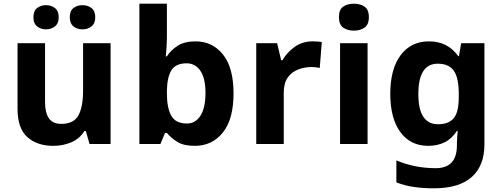

<svg xmlns="http://www.w3.org/2000/svg" viewBox="-20 -780 2722 1040"><path d="M579 -546V0H465L445 -70H437Q411 -28 365.5 -9Q320 10 269 10Q181 10 128 -37.5Q75 -85 75 -190V-546H224V-227Q224 -169 245 -139Q266 -109 312 -109Q380 -109 405 -155.5Q430 -202 430 -289V-546ZM161 -686Q161 -721 181 -736.5Q201 -752 229 -752Q257 -752 277.5 -736.5Q298 -721 298 -686Q298 -653 277.5 -637Q257 -621 229 -621Q201 -621 181 -637Q161 -653 161 -686ZM358 -686Q358 -721 378 -736.5Q398 -752 427 -752Q455 -752 475.5 -736.5Q496 -721 496 -686Q496 -653 475.5 -637Q455 -621 427 -621Q398 -621 378 -637Q358 -653 358 -686Z M884 -583Q884 -552 882 -522Q880 -492 878 -475H884Q906 -509 943 -532.5Q980 -556 1039 -556Q1131 -556 1188 -484.5Q1245 -413 1245 -274Q1245 -134 1187 -62Q1129 10 1035 10Q975 10 940.5 -11.5Q906 -33 884 -60H874L849 0H735V-760H884ZM991 -437Q933 -437 909.5 -401Q886 -365 884 -291V-275Q884 -196 907.5 -153.5Q931 -111 993 -111Q1039 -111 1066 -153.5Q1093 -196 1093 -276Q1093 -356 1065.5 -396.5Q1038 -437 991 -437Z M1673 -556Q1684 -556 1699 -555Q1714 -554 1723 -552L1712 -412Q1705 -414 1691.5 -415.5Q1678 -417 1668 -417Q1630 -417 1595 -403.5Q1560 -390 1538.5 -360Q1517 -330 1517 -278V0H1368V-546H1481L1503 -454H1510Q1534 -496 1576 -526Q1618 -556 1673 -556Z M1897 -760Q1930 -760 1954 -744.5Q1978 -729 1978 -687Q1978 -646 1954 -630Q1930 -614 1897 -614Q1863 -614 1839.5 -630Q1816 -646 1816 -687Q1816 -729 1839.5 -744.5Q1863 -760 1897 -760ZM1971 -546V0H1822V-546Z M2304 -556Q2405 -556 2462 -476H2466L2478 -546H2604V1Q2604 118 2535 179Q2466 240 2331 240Q2273 240 2223.5 233Q2174 226 2127 208V89Q2228 131 2340 131Q2455 131 2455 7V-4Q2455 -21 2456.5 -39Q2458 -57 2459 -71H2455Q2427 -28 2388 -9Q2349 10 2300 10Q2203 10 2148.5 -64.5Q2094 -139 2094 -272Q2094 -406 2150 -481Q2206 -556 2304 -556ZM2351 -435Q2246 -435 2246 -270Q2246 -107 2353 -107Q2410 -107 2437.5 -139.5Q2465 -172 2465 -253V-271Q2465 -359 2438 -397Q2411 -435 2351 -435Z"/></svg>

Font: RS Noto Sans
Style: Bold
Weight: 700
Designer: Monotype Design Team
Foundry: Monotype Imaging Inc.
Version: Version 3.10